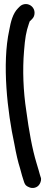

<svg xmlns="http://www.w3.org/2000/svg" viewBox="-20 -716 227 950"><path d="M121 209C141 220 167 213 177 193C182 184 186 170 181 160L177 147C174 136 170 121 161 92C139 20 123 -71 110 -168C95 -265 91 -370 99 -464C104 -528 109 -558 123 -599C126 -607 127 -611 128 -612H129L139 -622C148 -631 151 -642 151 -653C151 -678 130 -696 108 -696C96 -696 85 -691 78 -684L69 -675C43 -649 33 -607 26 -568C-11 -400 17 -161 51 -4C60 46 69 85 79 116C88 149 91 161 97 178C104 203 113 205 121 209Z"/></svg>

Font: Stray Cat
Style: BlkExt
Weight: 900
Version: Version 1.0